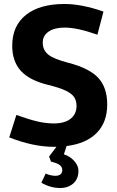

<svg xmlns="http://www.w3.org/2000/svg" viewBox="-20 -738 595 974"><path d="M317.9 2.9 304.2 44.9Q335 54.7 356.4 78.4Q377.9 102.1 377.9 127.9Q377.9 169.9 351.6 192.9Q325.2 215.8 285.2 215.8Q236.3 215.8 189.9 189L211.9 142.1Q220.7 147 234.4 150.4Q248 153.8 261.2 153.8Q277.3 153.8 286.6 146.5Q295.9 139.2 295.9 124Q295.9 108.9 282.5 98.9Q269 88.9 238.8 82L229 56.2L266.1 6.8H253.9Q147.9 6.8 26.9 -41L63 -154.8Q129.9 -130.9 172.4 -121.3Q214.8 -111.8 252.9 -111.8Q308.1 -111.8 338.1 -135.5Q368.2 -159.2 368.2 -201.2Q368.2 -228 355.5 -246.1Q342.8 -264.2 312.5 -278.6Q282.2 -293 225.1 -307.1Q129.9 -330.1 85.9 -378.4Q42 -426.8 42 -505.9Q42 -606.9 111.6 -662.4Q181.2 -717.8 307.1 -717.8Q395 -717.8 504.9 -679.2L474.1 -562Q372.1 -598.1 308.1 -598.1Q256.3 -598.1 226.6 -577.6Q196.8 -557.1 196.8 -522Q196.8 -483.9 224.4 -461.4Q252 -439 325.2 -419.9Q433.1 -392.1 478.5 -343Q523.9 -293.9 523.9 -208Q523.9 -118.2 470.9 -64Q418 -9.8 317.9 2.9Z"/></svg>

Font: Sarala
Style: Bold
Weight: 700
Designer: Andres Torresi
Foundry: Huerta Tipografica
Version: Version 1.004;PS 001.003;hotconv 1.0.70;makeotf.lib2.5.58329